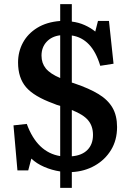

<svg xmlns="http://www.w3.org/2000/svg" viewBox="-20 -815 611 925"><path d="M270 90V11Q230 5 193 -11Q156 -27 131 -51L116 6H64L45 -211L109 -218Q159 -81 270 -63V-305Q261 -307 253 -310Q245 -313 238 -316Q144 -350 105.5 -395Q67 -440 67 -514Q67 -566 90.5 -609.5Q114 -653 159.5 -681Q205 -709 270 -714V-795H326V-711Q359 -707 388 -694Q417 -681 439 -663L452 -714H505L527 -508L463 -498Q443 -565 408.5 -601Q374 -637 326 -644V-417Q327 -417 332 -415.5Q337 -414 339 -413Q410 -389 455 -361.5Q500 -334 522 -296Q544 -258 544 -203Q544 -140 515 -92.5Q486 -45 436.5 -17Q387 11 326 14V90ZM270 -439V-645Q229 -640 204.5 -613.5Q180 -587 180 -547Q180 -511 200.5 -485.5Q221 -460 270 -439ZM326 -62Q375 -66 401.5 -93Q428 -120 428 -165Q428 -207 405 -235Q382 -263 326 -285Z"/></svg>

Font: Literata 12pt Medium
Style: Regular
Weight: 500
Designer: Latin by Veronika Burian and Jose Scaglione. Greek by Irene Vlachou. Cyrillic by Vera Evstafieva.
Foundry: TypeTogether
Version: Version 3.002